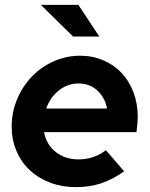

<svg xmlns="http://www.w3.org/2000/svg" viewBox="-20 -758 616 789"><path d="M490 -54Q442 -20 395 -4.5Q348 11 292 11Q235 11 186 -7.5Q137 -26 102 -59Q67 -92 47.5 -138Q28 -184 28 -238Q28 -297 50.5 -350.5Q73 -404 111 -443.5Q149 -483 200.5 -506Q252 -529 310 -529Q361 -529 405 -510Q449 -491 480 -458Q511 -425 528.5 -378.5Q546 -332 546 -278Q546 -267 545 -254.5Q544 -242 541 -215H161Q170 -165 208.5 -134Q247 -103 302 -103Q335 -103 364 -113Q393 -123 415 -141ZM303 -415Q258 -415 222 -386.5Q186 -358 170 -312H420Q411 -358 379.5 -386.5Q348 -415 303 -415ZM302 -738 388 -608H280L148 -738Z"/></svg>

Font: Red Hat Display
Style: Bold Italic
Weight: 700
Italic angle: -12°
Designer: Pentagram / MCKL
Foundry: Pentagram / MCKL
Version: Version 1.003; Red Hat Display Bold Italic